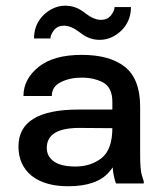

<svg xmlns="http://www.w3.org/2000/svg" viewBox="-20 -645 582 675"><path d="M157.2 -509.8C157.2 -518.2 161.5 -528 169.9 -539.1C178.4 -549.5 190.1 -554.7 205.1 -554.7C222 -554.7 240.9 -546.5 261.7 -530.3C282.6 -513.3 305.3 -504.9 330.1 -504.9C358.1 -504.9 383.5 -515.6 406.2 -537.1C429 -559.2 440.4 -586.9 440.4 -620.1H382.8C382.8 -611.7 378.6 -601.9 370.1 -590.8C361.7 -580.4 349.9 -575.2 335 -575.2C318 -575.2 299.2 -583.3 278.3 -599.6C257.5 -616.5 234.7 -625 210 -625C182 -625 156.6 -614.3 133.8 -592.8C111 -570.6 99.6 -543 99.6 -509.8ZM219.7 9.8C286.8 9.8 334.6 -6.8 363.3 -40C368 -45.4 372.3 -50.9 376.2 -56.5C377.1 -45.1 378.3 -35.7 379.9 -28.3C383.1 -14 385.7 -4.6 387.7 0H409.2H427.7H450.2H485.4V-2V-7.8L478.5 -29.3C474.6 -43.6 472.7 -66.4 472.7 -97.7V-269.5C472.7 -334.6 454.8 -381.5 418.9 -410.2C383.1 -438.2 332.7 -452.1 267.6 -452.1C201.8 -452.1 151.4 -438.2 116.2 -410.2C80.4 -381.5 62.5 -347.3 62.5 -307.6H162.1C162.1 -329.8 172.8 -346 194.3 -356.4C215.2 -366.9 239.6 -372.1 267.6 -372.1C295.6 -372.1 320.3 -366.5 341.8 -355.5C363.9 -343.8 375 -321 375 -287.1V-259.8H254.9C185.2 -259.8 132.8 -249 97.7 -227.5C62.5 -206.1 44.9 -173.5 44.9 -129.9C44.9 -86.9 60.2 -52.7 90.8 -27.3C122.1 -2.6 165 9.8 219.7 9.8ZM375 -194.4C374.8 -144.8 362.5 -109.9 337.9 -89.8C312.5 -69.7 281.6 -59.6 245.1 -59.6C211.9 -59.6 186.8 -65.4 169.9 -77.1C153 -88.9 144.5 -104.8 144.5 -125C144.5 -148.4 154 -166 172.9 -177.7C191.1 -188.8 218.4 -194.7 254.9 -195.3C308.3 -194.8 348.4 -194.5 375 -194.4Z"/></svg>

Font: Helmet
Style: Regular
Weight: 400
Designer: Carl Enlund
Version: 1.0